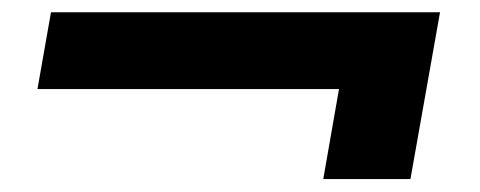

<svg xmlns="http://www.w3.org/2000/svg" viewBox="-20 -334 763 305"><path d="M493.5 -49.5H632L679 -314.5H61L39.5 -192.5H518.5Z"/></svg>

Font: Anybody ExtraExpanded
Style: Bold Italic
Weight: 700
Width: 8
Italic angle: -10°
Version: Version 1.113;gftools[0.9.25]